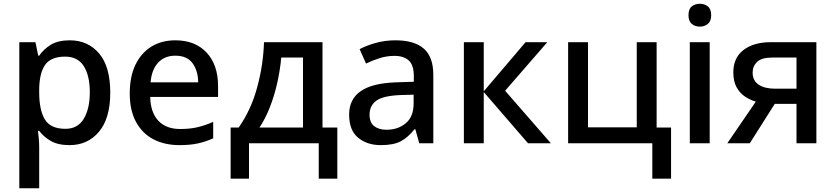

<svg xmlns="http://www.w3.org/2000/svg" viewBox="-20 -764 4457 1024"><path d="M352 -549Q449 -549 508.5 -479Q568 -409 568 -270Q568 -133 508 -61.5Q448 10 351 10Q289 10 250.5 -12.5Q212 -35 189 -66H182Q185 -48 187 -23.5Q189 1 189 20V240H83V-539H169L184 -467H189Q212 -501 250.5 -525Q289 -549 352 -549ZM327 -462Q252 -462 221 -418.5Q190 -375 189 -287V-271Q189 -178 219 -127.5Q249 -77 329 -77Q395 -77 427 -131Q459 -185 459 -272Q459 -360 427 -411Q395 -462 327 -462Z M915 -549Q1021 -549 1082 -483.5Q1143 -418 1143 -305V-247H781Q783 -164 824.5 -120Q866 -76 941 -76Q993 -76 1033.5 -85.5Q1074 -95 1117 -114V-26Q1076 -8 1035 1Q994 10 937 10Q858 10 798.5 -21Q739 -52 705.5 -113.5Q672 -175 672 -265Q672 -356 702.5 -419Q733 -482 787.5 -515.5Q842 -549 915 -549ZM915 -467Q858 -467 823.5 -430Q789 -393 783 -325H1037Q1036 -388 1006.5 -427.5Q977 -467 915 -467Z M1700 -539V-84H1779V189H1680V0H1308V189H1210V-84H1253Q1318 -176 1351 -296Q1384 -416 1388 -539ZM1480 -457Q1474 -391 1459 -323.5Q1444 -256 1420 -194Q1396 -132 1364 -84H1596V-457Z M2089 -549Q2190 -549 2240.5 -504.5Q2291 -460 2291 -365V0H2216L2195 -75H2191Q2156 -31 2117.5 -10.5Q2079 10 2011 10Q1938 10 1890 -29.5Q1842 -69 1842 -153Q1842 -235 1904 -278Q1966 -321 2095 -325L2187 -328V-358Q2187 -417 2160 -441.5Q2133 -466 2084 -466Q2043 -466 2005 -454Q1967 -442 1932 -425L1898 -502Q1936 -522 1985.5 -535.5Q2035 -549 2089 -549ZM2114 -257Q2022 -253 1986.5 -226.5Q1951 -200 1951 -152Q1951 -110 1976 -91Q2001 -72 2041 -72Q2103 -72 2144.5 -107Q2186 -142 2186 -212V-259Z M2783 -539H2899L2674 -280L2918 0H2796L2560 -273V0H2454V-539H2560V-277Z M3559 189H3459V0H3010V-539H3116V-85H3376V-539H3482V-84H3559Z M3713 -744Q3737 -744 3755 -730Q3773 -716 3773 -683Q3773 -651 3755 -636.5Q3737 -622 3713 -622Q3687 -622 3669.5 -636.5Q3652 -651 3652 -683Q3652 -716 3669.5 -730Q3687 -744 3713 -744ZM3765 -539V0H3659V-539Z M3979 0H3859L4011 -222Q3980 -231 3952.5 -249.5Q3925 -268 3908 -299.5Q3891 -331 3891 -378Q3891 -456 3945.5 -497.5Q4000 -539 4090 -539H4334V0H4228V-210H4112ZM3994 -377Q3994 -334 4026 -312.5Q4058 -291 4115 -291H4228V-457H4097Q4042 -457 4018 -434Q3994 -411 3994 -377Z"/></svg>

Font: Noto Sans Medium
Style: Regular
Weight: 500
Designer: Monotype Design Team
Foundry: Monotype Imaging Inc.
Version: Version 2.007